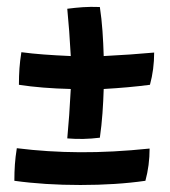

<svg xmlns="http://www.w3.org/2000/svg" viewBox="-20 -575 485 548"><path d="M276 -321Q275 -287 272.5 -252Q270 -217 265 -182Q241 -179 218 -178.5Q195 -178 172 -180Q175 -212 177.5 -246.5Q180 -281 182 -321Q141 -322 103.5 -325Q66 -328 34 -333Q34 -358 35.5 -379.5Q37 -401 41 -426Q71 -422 104.5 -419.5Q138 -417 182 -415Q180 -453 177.5 -486Q175 -519 172 -550Q195 -553 216.5 -554.5Q238 -556 265 -555Q270 -522 272.5 -486.5Q275 -451 276 -415Q316 -417 351.5 -419.5Q387 -422 420 -425Q420 -401 417 -378Q414 -355 408 -333Q378 -329 344.5 -326Q311 -323 276 -321ZM21 -59Q21 -84 22.5 -105.5Q24 -127 28 -152Q116 -141 208.5 -140.5Q301 -140 407 -151Q407 -127 404 -104Q401 -81 395 -59Q312 -47 209.5 -47Q107 -47 21 -59Z"/></svg>

Font: Atma SemiBold
Style: Regular
Weight: 600
Designer: Gregori Vincens, Jeremie Hornus, Riccardo Olocco, Yoann Minet.
Foundry: black foundry
Version: Version 1.102;PS 1.100;hotconv 1.0.86;makeotf.lib2.5.63406